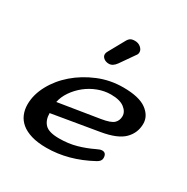

<svg xmlns="http://www.w3.org/2000/svg" viewBox="-148 -748 866 890"><g transform="rotate(30 285.0 -303.5)"><path d="M386 -407Q471 -407 510.5 -378Q550 -349 550 -307Q550 -258 515.5 -223.5Q481 -189 398 -175L149 -133Q149 -96 169.5 -74.5Q190 -53 245 -53Q295 -53 337.5 -65Q380 -77 419 -96Q437 -105 447 -105Q470 -105 470 -77Q470 -60 449 -49Q333 14 216 14Q169 14 135.5 4Q102 -6 81 -23.5Q60 -41 50 -65Q40 -89 40 -117Q40 -169 68 -221Q96 -273 143.5 -314Q191 -355 253.5 -381Q316 -407 386 -407ZM353 -350Q318 -350 284 -337Q250 -324 222.5 -302Q195 -280 175.5 -251.5Q156 -223 150 -193L368 -228Q418 -236 433.5 -251Q449 -266 449 -289Q449 -313 425 -331.5Q401 -350 353 -350ZM310 -492Q293 -468 272 -468Q256 -468 245 -476.5Q234 -485 234 -497Q234 -500 235 -504Q236 -508 241 -517L286 -598Q293 -611 301.5 -616Q310 -621 325 -621Q343 -621 356 -610Q369 -599 369 -585Q369 -575 363 -568Z"/></g></svg>

Font: Sofadi One
Style: Regular
Weight: 400
Designer: Botjo Nikoltchev
Foundry: Botjo Nikoltchev
Version: Version 1.002